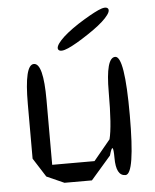

<svg xmlns="http://www.w3.org/2000/svg" viewBox="-52 -754 654 809"><g transform="rotate(-5 275.0 -350.0)"><path d="M447 -500Q487 -500 487 -250Q487 0 447 0Q407 0 407 -76Q407 -153 389 -88L304 10H188L114 -23L63 -103V-334Q63 -500 103 -500Q143 -500 143 -344V-70H322L393 -156Q407 -210 407 -354Q407 -500 447 -500ZM305 -652Q360 -687 393 -702Q426 -717 435 -705Q443 -693 418 -666Q393 -639 340 -604Q286 -568 253 -553.5Q220 -539 211 -551Q203 -563 227.5 -590Q252 -617 305 -652Z"/></g></svg>

Font: Syne Mono
Style: Regular
Weight: 400
Monospace: yes
Designer: Lucas Descroix
Foundry: Bonjour Monde
Version: Version 2.000; ttfautohint (v1.8.3)